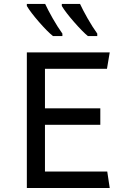

<svg xmlns="http://www.w3.org/2000/svg" viewBox="-20 -937 612 957"><path d="M526.9 0H113.8V-675.8H526.9L513.2 -594.2H204.1V-397H480V-314.9H204.1V-82H514.6ZM464.8 -757.3H418Q392.6 -777.8 349.4 -827.1Q306.2 -876.5 288.1 -907.2V-917.5H378.9Q392.6 -887.7 416.7 -845.2Q440.9 -802.7 464.8 -769.5ZM291 -757.3H244.1Q216.8 -778.8 174.3 -827.6Q131.8 -876.5 113.8 -907.2V-917.5H205.1Q218.8 -887.7 242.9 -845.2Q267.1 -802.7 291 -769.5Z"/></svg>

Font: Cadman
Style: Regular
Weight: 400
Designer: Paul James MIller
Foundry: High-Logic / Made with FontCreator
Version: Version 2.114;March 28, 2021;FontCreator 13.0.0.2683 64-bit